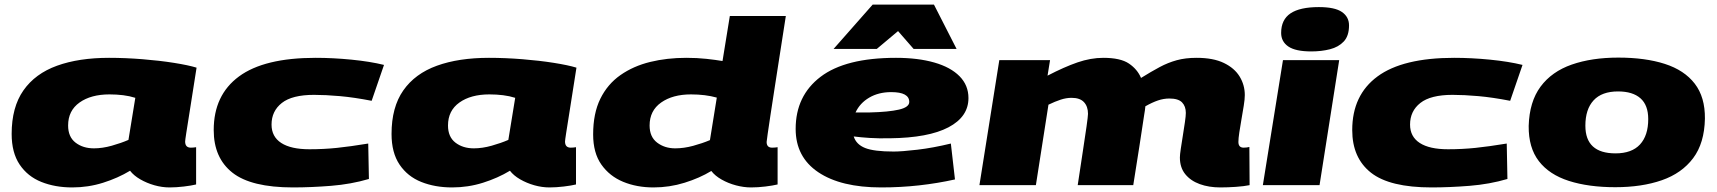

<svg xmlns="http://www.w3.org/2000/svg" viewBox="-20 -810 7514 840"><path d="M722 10Q689 10 655.5 0.5Q622 -9 593.5 -25.5Q565 -42 549 -63Q496 -31 431 -10.5Q366 10 296 10Q221 10 161 -14Q101 -38 66 -90Q31 -142 31 -224Q31 -341 82.5 -414.5Q134 -488 229.5 -522.5Q325 -557 457 -557Q528 -557 603 -551Q678 -545 741 -535Q804 -525 840 -514Q822 -398 811 -329.5Q800 -261 795 -228.5Q790 -196 790 -191Q790 -164 815 -164Q826 -164 838 -166V-3Q818 2 784.5 6Q751 10 722 10ZM542 -198 572 -382Q547 -390 518.5 -393.5Q490 -397 459 -397Q378 -397 328 -361.5Q278 -326 278 -261Q278 -211 310.5 -186Q343 -161 391 -161Q428 -161 469 -172.5Q510 -184 542 -198Z M1262 10Q1079 10 997 -54.5Q915 -119 915 -241Q915 -394 1025.5 -475.5Q1136 -557 1361 -557Q1437 -557 1518 -549Q1599 -541 1660 -526L1606 -369Q1529 -384 1466.5 -389.5Q1404 -395 1354 -395Q1258 -395 1213 -359.5Q1168 -324 1168 -265Q1168 -212 1210.5 -184.5Q1253 -157 1334 -157Q1396 -157 1454 -163Q1512 -169 1591 -182L1594 -27Q1516 -4 1428.5 3Q1341 10 1262 10Z M2384 10Q2351 10 2317.5 0.5Q2284 -9 2255.5 -25.5Q2227 -42 2211 -63Q2158 -31 2093 -10.5Q2028 10 1958 10Q1883 10 1823 -14Q1763 -38 1728 -90Q1693 -142 1693 -224Q1693 -341 1744.5 -414.5Q1796 -488 1891.5 -522.5Q1987 -557 2119 -557Q2190 -557 2265 -551Q2340 -545 2403 -535Q2466 -525 2502 -514Q2484 -398 2473 -329.5Q2462 -261 2457 -228.5Q2452 -196 2452 -191Q2452 -164 2477 -164Q2488 -164 2500 -166V-3Q2480 2 2446.5 6Q2413 10 2384 10ZM2204 -198 2234 -382Q2209 -390 2180.5 -393.5Q2152 -397 2121 -397Q2040 -397 1990 -361.5Q1940 -326 1940 -261Q1940 -211 1972.5 -186Q2005 -161 2053 -161Q2090 -161 2131 -172.5Q2172 -184 2204 -198Z M3266 10Q3234 10 3200 1Q3166 -8 3137 -24.5Q3108 -41 3092 -62Q3041 -31 2975 -10.5Q2909 10 2839 10Q2766 10 2706.5 -14.5Q2647 -39 2611 -90Q2575 -141 2575 -222Q2575 -314 2606.5 -378Q2638 -442 2694.5 -481.5Q2751 -521 2824.5 -539Q2898 -557 2983 -557Q3030 -557 3071 -552.5Q3112 -548 3141 -543L3173 -740H3418Q3418 -740 3413.5 -711Q3409 -682 3401.5 -634Q3394 -586 3385 -528Q3376 -470 3367 -412Q3358 -354 3350.5 -304.5Q3343 -255 3338.5 -223.5Q3334 -192 3334 -189Q3334 -164 3358 -164Q3371 -164 3382 -166V-3Q3361 2 3328.5 6Q3296 10 3266 10ZM2934 -161Q2972 -161 3012.5 -172Q3053 -183 3086 -197L3116 -383Q3066 -397 3003 -397Q2923 -397 2872.5 -361.5Q2822 -326 2822 -261Q2822 -211 2855 -186Q2888 -161 2934 -161Z M4158 -25Q4082 -8 4001 1Q3920 10 3835 10Q3659 10 3560 -56.5Q3461 -123 3461 -246Q3461 -391 3570 -474Q3679 -557 3900 -557Q3996 -557 4067.5 -536.5Q4139 -516 4178 -476.5Q4217 -437 4217 -381Q4217 -299 4129.5 -253Q4042 -207 3873 -205Q3824 -204 3785 -206.5Q3746 -209 3715 -213Q3726 -178 3765 -162.5Q3804 -147 3890 -147Q3925 -147 3993.5 -155Q4062 -163 4140 -182ZM3879 -407Q3824 -407 3783 -383Q3742 -359 3723 -318Q3737 -318 3752 -318Q3767 -318 3784 -318Q3868 -320 3913 -330.5Q3958 -341 3958 -364Q3958 -407 3879 -407ZM3627 -596 3798 -790H4066L4165 -596H3977L3909 -674L3816 -596Z M5319 10Q5269 10 5229 -4.5Q5189 -19 5165.5 -48Q5142 -77 5142 -121Q5142 -133 5146 -159.5Q5150 -186 5155 -217Q5160 -248 5164 -275.5Q5168 -303 5168 -316Q5168 -345 5151.5 -362Q5135 -379 5096 -379Q5071 -379 5046 -370.5Q5021 -362 4991 -345Q4991 -342 4989 -327.5Q4987 -313 4986 -309Q4976 -243 4965 -171Q4954 -99 4938 0H4695Q4706 -74 4716.5 -142Q4727 -210 4733.5 -256Q4740 -302 4740 -312Q4740 -344 4722.5 -363Q4705 -382 4668 -382Q4645 -382 4620.5 -374Q4596 -366 4567 -352L4512 0H4265L4352 -547H4574L4563 -479Q4636 -517 4694 -537Q4752 -557 4807 -557Q4882 -557 4919 -532Q4956 -507 4972 -469Q5017 -497 5053.5 -516.5Q5090 -536 5128 -546.5Q5166 -557 5215 -557Q5288 -557 5334.5 -534.5Q5381 -512 5403.5 -475Q5426 -438 5426 -394Q5426 -376 5421.5 -348Q5417 -320 5411.5 -288.5Q5406 -257 5402 -230.5Q5398 -204 5398 -189Q5398 -164 5421 -164Q5434 -164 5446 -167L5447 0Q5423 5 5387 7.5Q5351 10 5319 10Z M5750 -779Q5820 -779 5851 -757.5Q5882 -736 5882 -699Q5882 -653 5859 -628.5Q5836 -604 5798.5 -594.5Q5761 -585 5717 -585Q5648 -585 5616.5 -606.5Q5585 -628 5585 -666Q5585 -724 5626 -751.5Q5667 -779 5750 -779ZM5505 0 5593 -547H5839L5753 0Z M6243 10Q6060 10 5978 -54.5Q5896 -119 5896 -241Q5896 -394 6006.5 -475.5Q6117 -557 6342 -557Q6418 -557 6499 -549Q6580 -541 6641 -526L6587 -369Q6510 -384 6447.5 -389.5Q6385 -395 6335 -395Q6239 -395 6194 -359.5Q6149 -324 6149 -265Q6149 -212 6191.5 -184.5Q6234 -157 6315 -157Q6377 -157 6435 -163Q6493 -169 6572 -182L6575 -27Q6497 -4 6409.5 3Q6322 10 6243 10Z M7047 9Q6930 9 6844 -18.5Q6758 -46 6712.5 -105Q6667 -164 6668 -259Q6671 -365 6720 -431Q6769 -497 6856.5 -527.5Q6944 -558 7060 -558Q7178 -558 7263.5 -530.5Q7349 -503 7394.5 -444Q7440 -385 7439 -291Q7437 -184 7387.5 -118Q7338 -52 7250.5 -21.5Q7163 9 7047 9ZM7048 -139Q7119 -139 7155 -178Q7191 -217 7191 -289Q7191 -350 7157 -380Q7123 -410 7059 -410Q6988 -410 6952 -371Q6916 -332 6916 -260Q6916 -139 7048 -139Z"/></svg>

Font: Georama ExtraExtended ExtraBold
Style: Italic
Weight: 800
Width: 8
Italic angle: -9°
Designer: Jean-Baptiste Levee
Foundry: Production Type
Version: Version 1.000